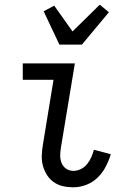

<svg xmlns="http://www.w3.org/2000/svg" viewBox="-20 -790 540 818"><path d="M292 8Q269 8 247.5 3Q226 -2 208.5 -14.5Q191 -27 179.5 -45.5Q168 -64 162.5 -85Q157 -106 158 -129Q159 -152 163 -175L208 -450H77V-520H299L240 -164Q237 -147 236.5 -129.5Q236 -112 242 -96.5Q248 -81 261.5 -71.5Q275 -62 293 -62Q309 -62 325 -70Q341 -78 351.5 -91.5Q362 -105 369 -120.5Q376 -136 380 -152L452 -133Q444 -106 430.5 -80Q417 -54 396 -33.5Q375 -13 347.5 -2.5Q320 8 292 8ZM233 -600 166 -742 211 -766 289 -656 405 -770 444 -738 329 -600Z"/></svg>

Font: Iosevka Curly Slab
Style: Italic
Weight: 400
Italic angle: -9°
Monospace: yes
Designer: Belleve Invis
Foundry: Belleve Invis
Version: Version 22.1.2; ttfautohint (v1.8.4)